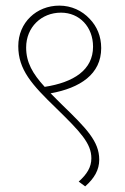

<svg xmlns="http://www.w3.org/2000/svg" viewBox="-20 -637 444 683"><path d="M283 26C316 -3 333 -33 333 -69C333 -134 288 -180 198 -267C185 -280 172 -293 160 -305C265 -324 340 -373 340 -466C340 -508 325 -543 299 -570C272 -599 234 -617 191 -617C110 -617 45 -557 45 -473C45 -389 93 -336 180 -252C266 -168 305 -127 305 -74C305 -42 289 -17 260 9ZM73 -468C73 -540 127 -592 197 -592C263 -592 311 -541 311 -471C311 -388 242 -344 139 -328C96 -375 73 -415 73 -468Z"/></svg>

Font: Noto Serif Devanagari SemiCondensed Thin
Style: Regular
Weight: 100
Width: 4
Designer: Universal Thirst, Indian Type Foundry and the Monotype Design Team
Foundry: Monotype Imaging Inc.
Version: Version 2.004